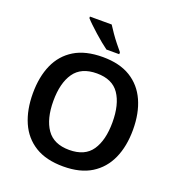

<svg xmlns="http://www.w3.org/2000/svg" viewBox="-164 -1069 1118 1212"><g transform="rotate(20 395.5 -463.5)"><path d="M732 -358Q732 -247 695 -164.5Q658 -82 584 -36Q510 10 396 10Q281 10 206.5 -36Q132 -82 95.5 -165Q59 -248 59 -359Q59 -470 95.5 -552Q132 -634 206.5 -679.5Q281 -725 397 -725Q510 -725 584 -679.5Q658 -634 695 -551.5Q732 -469 732 -358ZM197 -358Q197 -238 244.5 -169.5Q292 -101 396 -101Q501 -101 547.5 -169.5Q594 -238 594 -358Q594 -478 547.5 -546.5Q501 -615 397 -615Q292 -615 244.5 -546.5Q197 -478 197 -358ZM378 -937Q392 -915 411 -887.5Q430 -860 450.5 -834.5Q471 -809 487 -790V-777H401Q383 -790 359 -809.5Q335 -829 310.5 -851Q286 -873 265 -893Q244 -913 232 -927V-937Z"/></g></svg>

Font: Noto Sans Sora Sompeng SemiBold
Style: Regular
Weight: 600
Version: Version 2.101